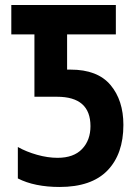

<svg xmlns="http://www.w3.org/2000/svg" viewBox="-20 -734 540 764"><path d="M217 10Q168 10 126 1.5Q84 -7 51 -24V-149Q85 -130 127.5 -118Q170 -106 209 -106Q273 -106 306.5 -141Q340 -176 340 -232Q340 -349 207 -349H117V-597H25V-714H441V-597H247V-457H261Q368 -457 419.5 -396Q471 -335 471 -237Q471 -121 407.5 -55.5Q344 10 217 10Z"/></svg>

Font: Noto Sans Mono ExtraCondensed
Style: Bold
Weight: 700
Width: 2
Designer: Monotype Design Team
Foundry: Monotype Imaging Inc.
Version: Version 2.014